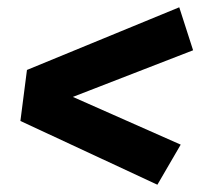

<svg xmlns="http://www.w3.org/2000/svg" viewBox="-20 -603 559 527"><path d="M472 -583 510 -465 180 -337 476 -206 412 -96 36 -271 54 -411Z"/></svg>

Font: Qjlgwqiwhsfqbnnlvksmvfsycuq
Style: Regular
Weight: 700
Italic angle: -8°
Designer: Carrois Corporate & Edenspiekermann
Foundry: Carrois Corporate GbR & Edenspiekermann AG
Version: Version 2.001